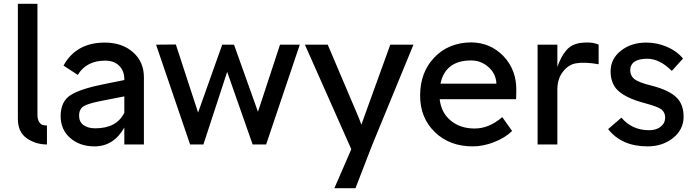

<svg xmlns="http://www.w3.org/2000/svg" viewBox="-20 -760 3658 1010"><path d="M74 -135V-740H177V-156Q177 -132 186 -118.5Q195 -105 204.5 -102.5Q214 -100 227 -100V0Q168 0 121 -32.5Q74 -65 74 -135Z M634 -342Q634 -387 607 -414Q580 -441 533 -441Q435 -441 389 -366L314 -415Q381 -536 531 -536Q622 -536 679.5 -485.5Q737 -435 737 -354V0H634V-89Q578 10 477 10Q400 10 349.5 -34Q299 -78 299 -149Q299 -227 352.5 -260.5Q406 -294 535 -319L634 -339ZM396 -151Q396 -119 419.5 -102Q443 -85 481 -85Q594 -85 634 -167V-253L522 -231Q452 -218 424 -203.5Q396 -189 396 -151Z M980 0 801 -525 905 -526 1022 -168 1149 -525H1211L1337 -172L1453 -525H1557L1380 0H1309L1175 -382L1050 0Z M1739 230 1828 25 1584 -525H1704L1868 -139Q1874 -125 1881 -104L1896 -146L2033 -525H2155L1939 0L1850 230Z M2467 10Q2345 10 2267.5 -65Q2190 -140 2190 -257Q2190 -380 2265 -458Q2340 -536 2458 -537Q2561 -536 2629.5 -463.5Q2698 -391 2696 -282L2695 -238H2293Q2301 -167 2351 -125.5Q2401 -84 2477 -84Q2553 -84 2622 -144L2674 -71Q2637 -35 2579.5 -12.5Q2522 10 2467 10ZM2297 -320H2591V-327Q2586 -376 2547.5 -409Q2509 -442 2458 -442Q2323 -442 2297 -320Z M2808 0V-525H2912V-408Q2931 -463 2960 -496.5Q2989 -530 3041 -535Q3094 -541 3129 -525V-422Q3057 -435 3010 -427Q2970 -420 2941 -382.5Q2912 -345 2912 -290V0Z M3386 10Q3250 10 3179 -81L3249 -141Q3305 -75 3395 -75Q3432 -75 3455.5 -93.5Q3479 -112 3479 -142Q3479 -168 3460 -184Q3441 -199 3373 -217Q3262 -246 3221 -294Q3192 -330 3192 -385Q3192 -450 3246 -493Q3300 -536 3380 -536Q3437 -536 3489 -513.5Q3541 -491 3573 -452L3514 -387Q3450 -451 3385 -451Q3295 -451 3295 -388Q3297 -360 3317 -344Q3340 -326 3406 -310Q3500 -286 3540 -246Q3576 -210 3576 -146Q3576 -79 3521 -34.5Q3466 10 3386 10Z"/></svg>

Font: Easer Grotesk
Style: Regular
Weight: 400
Designer: Boardeaser, Bonnie Shaver-Troup, Thomas Jockin
Foundry: Lexend
Version: Version 1.008;Glyphs 3.1.2 (3151)